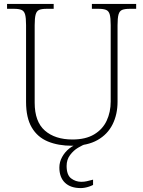

<svg xmlns="http://www.w3.org/2000/svg" viewBox="-20 -734 730 980"><path d="M348 10Q277 10 224 -12Q171 -34 142 -83.5Q113 -133 113 -214V-606Q113 -643 108 -660.5Q103 -678 89.5 -683.5Q76 -689 52 -689H16V-714H254V-689H218Q193 -689 180 -683.5Q167 -678 162 -660Q157 -642 157 -605V-210Q157 -113 209 -67.5Q261 -22 350 -22Q417 -22 460.5 -48Q504 -74 524.5 -118Q545 -162 545 -216V-606Q545 -643 540 -660.5Q535 -678 521.5 -683.5Q508 -689 484 -689H449V-714H675V-689H642Q617 -689 603.5 -683.5Q590 -678 585 -660Q580 -642 580 -605V-215Q580 -150 554.5 -99Q529 -48 477.5 -19Q426 10 348 10ZM392 226Q340 226 311.5 198.5Q283 171 283 121Q283 93 297 67.5Q311 42 333.5 24Q356 6 381 0H420Q402 6 378.5 20Q355 34 337.5 57.5Q320 81 320 113Q320 159 343 176.5Q366 194 395 194Q410 194 423 191Q436 188 455 183V210Q445 215 434.5 218.5Q424 222 413 224Q402 226 392 226Z"/></svg>

Font: Noto Serif Armenian ExtraLight
Style: Regular
Weight: 250
Version: Version 2.007